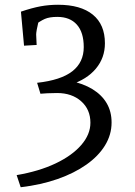

<svg xmlns="http://www.w3.org/2000/svg" viewBox="-20 -682 568 807"><path d="M67 105 50 54Q144 38 213.5 5Q283 -28 321.5 -72.5Q360 -117 360 -166Q360 -222 321 -256.5Q282 -291 220 -291Q198 -291 179 -290Q160 -289 150 -288L136 -334Q236 -345 284 -382.5Q332 -420 332 -484Q332 -546 303 -578.5Q274 -611 221 -611Q188 -611 168.5 -602.5Q149 -594 118 -571L149 -622Q146 -608 141.5 -590Q137 -572 134.5 -557.5Q132 -543 132 -537L134 -493L81 -490L68 -633Q115 -649 150.5 -655.5Q186 -662 224 -662Q319 -662 370 -620.5Q421 -579 421 -500Q421 -439 383 -393.5Q345 -348 276 -326L272 -343Q330 -331 369 -307Q408 -283 428.5 -248Q449 -213 449 -167Q449 -116 421.5 -71Q394 -26 343 10Q292 46 222 70.5Q152 95 67 105Z"/></svg>

Font: Andada Pro
Style: Regular
Weight: 400
Designer: Carolina Giovagnoli
Foundry: Huerta Tipografica
Version: Version 3.003